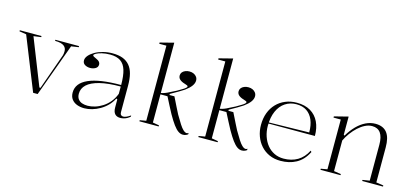

<svg xmlns="http://www.w3.org/2000/svg" viewBox="-64 -1207 3609 1684"><g transform="rotate(15 1741.0 -365.0)"><path d="M271 0 79 -480 16 -490V-500H213V-490L145 -481L312 -59H322L438 -385Q440 -392 441.5 -402Q443 -412 443 -423Q443 -437 438 -449Q433 -461 421 -470.5Q409 -480 388.5 -485Q368 -490 339 -490V-500H554V-490L487 -480L312 0Z M855 -515Q910 -515 948 -500.5Q986 -486 1011 -456.5Q1036 -427 1047.5 -382Q1059 -337 1059 -275V-36Q1059 -19 1067 -11Q1075 -3 1087 -3Q1101 -3 1118.5 -11Q1136 -19 1153 -31V-20Q1141 -9 1126.5 -1Q1112 7 1096 11Q1080 15 1065 15Q1033 15 1016 -4Q999 -23 999 -63Q999 -90 999 -102.5Q999 -115 999 -121.5Q999 -128 999 -135L989 -141Q971 -104 942.5 -75Q914 -46 879.5 -26Q845 -6 808.5 4.5Q772 15 738 15Q701 15 671 3.5Q641 -8 623 -32Q605 -56 605 -93Q605 -178 704 -222Q803 -266 999 -266Q999 -349 983.5 -400Q968 -451 932.5 -475Q897 -499 837 -499Q796 -499 763.5 -491Q731 -483 713 -473Q695 -463 695 -455Q695 -450 702.5 -445Q710 -440 731 -431Q766 -416 766 -389Q766 -365 745 -352.5Q724 -340 696 -340Q669 -340 648.5 -352.5Q628 -365 628 -391Q628 -413 646.5 -435Q665 -457 697 -475.5Q729 -494 770 -504.5Q811 -515 855 -515ZM999 -252Q885 -252 809.5 -233Q734 -214 697 -179.5Q660 -145 660 -97Q660 -67 673.5 -48.5Q687 -30 709.5 -22Q732 -14 761 -14Q792 -14 827 -24.5Q862 -35 895.5 -56.5Q929 -78 956 -110.5Q983 -143 999 -186Z M1353 -20 1411 -10V0H1236V-10L1293 -20V-702H1228V-713L1353 -745ZM1343 -276V-288Q1371 -289 1408.5 -306.5Q1446 -324 1483 -344Q1512 -361 1530.5 -372Q1549 -383 1557 -391Q1565 -399 1565 -404Q1565 -409 1558 -412.5Q1551 -416 1540.5 -419Q1530 -422 1518.5 -426.5Q1507 -431 1496.5 -438Q1486 -445 1479.5 -455Q1473 -465 1473 -480Q1473 -496 1482.5 -508.5Q1492 -521 1509.5 -528.5Q1527 -536 1548 -536Q1570 -536 1587 -528Q1604 -520 1614 -506Q1624 -492 1624 -473Q1624 -449 1606 -424Q1588 -399 1551 -372Q1532 -359 1502 -341.5Q1472 -324 1431 -301V-291H1476Q1501 -240 1519 -204Q1537 -168 1549 -145Q1576 -98 1595.5 -68Q1615 -38 1630.5 -23.5Q1646 -9 1658 -7Q1664 -6 1669 -7.5Q1674 -9 1679 -13V0Q1672 5 1664.5 8.5Q1657 12 1649.5 13.5Q1642 15 1633 15Q1612 15 1591 0.5Q1570 -14 1546 -46.5Q1522 -79 1492 -132Q1475 -165 1456 -200Q1437 -235 1417 -276Z M1888 -20 1946 -10V0H1771V-10L1828 -20V-702H1763V-713L1888 -745ZM1878 -276V-288Q1906 -289 1943.5 -306.5Q1981 -324 2018 -344Q2047 -361 2065.5 -372Q2084 -383 2092 -391Q2100 -399 2100 -404Q2100 -409 2093 -412.5Q2086 -416 2075.5 -419Q2065 -422 2053.5 -426.5Q2042 -431 2031.5 -438Q2021 -445 2014.5 -455Q2008 -465 2008 -480Q2008 -496 2017.5 -508.5Q2027 -521 2044.5 -528.5Q2062 -536 2083 -536Q2105 -536 2122 -528Q2139 -520 2149 -506Q2159 -492 2159 -473Q2159 -449 2141 -424Q2123 -399 2086 -372Q2067 -359 2037 -341.5Q2007 -324 1966 -301V-291H2011Q2036 -240 2054 -204Q2072 -168 2084 -145Q2111 -98 2130.5 -68Q2150 -38 2165.5 -23.5Q2181 -9 2193 -7Q2199 -6 2204 -7.5Q2209 -9 2214 -13V0Q2207 5 2199.5 8.5Q2192 12 2184.5 13.5Q2177 15 2168 15Q2147 15 2126 0.5Q2105 -14 2081 -46.5Q2057 -79 2027 -132Q2010 -165 1991 -200Q1972 -235 1952 -276Z M2529 -515Q2603 -515 2653.5 -485Q2704 -455 2730 -401Q2756 -347 2756 -274H2334V-284L2700 -291Q2700 -357 2680 -404Q2660 -451 2622.5 -476Q2585 -501 2529 -501Q2472 -501 2427.5 -471.5Q2383 -442 2358.5 -386.5Q2334 -331 2334 -254Q2334 -203 2349 -158.5Q2364 -114 2391 -81Q2418 -48 2456 -29.5Q2494 -11 2541 -11Q2576 -11 2608 -19Q2640 -27 2667 -43Q2694 -59 2716 -83.5Q2738 -108 2754 -140L2763 -130Q2743 -90 2717.5 -62.5Q2692 -35 2660.5 -18Q2629 -1 2593.5 7Q2558 15 2519 15Q2463 15 2418 -5Q2373 -25 2341 -60.5Q2309 -96 2291.5 -143.5Q2274 -191 2274 -246Q2274 -307 2292.5 -356Q2311 -405 2345 -440.5Q2379 -476 2426 -495.5Q2473 -515 2529 -515Z M3448 -10V0H3259V-10L3322 -20V-346Q3322 -417 3296.5 -452.5Q3271 -488 3220 -488Q3188 -488 3156 -472Q3124 -456 3094.5 -429Q3065 -402 3040 -368Q3015 -334 2998 -298V-20L3062 -10V0H2880V-10L2938 -20V-472H2872V-483L2998 -515V-350L3006 -344Q3038 -398 3075.5 -436Q3113 -474 3155.5 -494.5Q3198 -515 3243 -515Q3279 -515 3305.5 -503.5Q3332 -492 3349 -469.5Q3366 -447 3374 -414Q3382 -381 3382 -338V-20Z"/></g></svg>

Font: Kalnia Light
Style: Regular
Weight: 300
Designer: Frida Medrano
Foundry: Frida Medrano
Version: Version 1.105